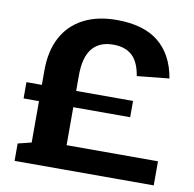

<svg xmlns="http://www.w3.org/2000/svg" viewBox="-79 -790 879 871"><g transform="rotate(10 360.0 -355.0)"><path d="M106 -428Q106 -517 139.5 -580Q173 -643 237 -676.5Q301 -710 390 -710Q515 -710 584 -653.5Q653 -597 671 -490L523 -475Q513 -538 481.5 -567.5Q450 -597 394 -597Q330 -597 297 -556.5Q264 -516 264 -432V0H106ZM44 -80 108 -96 203 -111H685V0H44ZM35 -361H526V-286H35Z"/></g></svg>

Font: Pathway Extreme
Style: Bold
Weight: 700
Designer: Eduardo Rodriguez Tunni
Foundry: Eduardo Rodriguez Tunni
Version: Version 1.001;gftools[0.9.26]